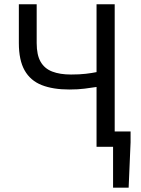

<svg xmlns="http://www.w3.org/2000/svg" viewBox="-20 -676 647 884"><path d="M500.6 188V0H461.3V-70.7H581.2V-20.8L572.3 188ZM424.5 0V-275.6Q399.8 -272 369.8 -267.9Q339.9 -263.9 299.2 -263.9Q223.7 -263.9 171.8 -284.4Q119.9 -305 93.4 -351.9Q66.8 -398.8 66.8 -477.8V-656.3H148.9V-477.8Q148.9 -422.9 167.1 -391.4Q185.3 -360 220.6 -346.5Q255.9 -332.9 307 -332.9Q346.3 -332.9 375.1 -336.3Q404 -339.7 424.5 -344V-656.3H508.1V0Z"/></svg>

Font: Source Sans 3 VF
Style: Regular
Weight: 200
Designer: Paul D. Hunt
Foundry: Adobe
Version: Version 3.046;hotconv 1.0.118;makeotfexe 2.5.65603